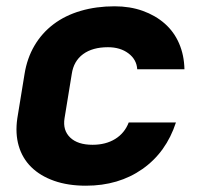

<svg xmlns="http://www.w3.org/2000/svg" viewBox="-20 -580 640 610"><path d="M253 10Q196 10 152 -5.5Q108 -21 79.5 -49Q51 -77 39.5 -116.5Q28 -156 35 -204L58 -345Q66 -395 89.5 -435Q113 -475 150 -503Q187 -531 236.5 -545.5Q286 -560 344 -560Q393 -560 433.5 -545.5Q474 -531 503.5 -505Q533 -479 549 -442Q565 -405 566 -360H416Q414 -391 388 -410.5Q362 -430 323 -430Q274 -430 244 -408Q214 -386 208 -345L185 -204Q179 -166 203 -143Q227 -120 274 -120Q316 -120 346 -138.5Q376 -157 389 -191H539Q508 -96 432.5 -43Q357 10 253 10Z"/></svg>

Font: JetBrains Mono ExtraBold
Style: Italic
Weight: 800
Designer: Philipp Nurullin, Konstantin Bulenkov
Foundry: JetBrains
Version: Version 1.000; ttfautohint (v1.8.3)